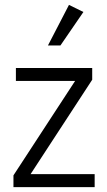

<svg xmlns="http://www.w3.org/2000/svg" viewBox="-20 -765 439 785"><path d="M367 -53V0H35V-48L287 -434H45V-487H357V-439L105 -53ZM227 -579H176L262 -745L321 -716Z"/></svg>

Font: Inria Sans Light
Style: Regular
Weight: 300
Designer: Black Foundry Team
Foundry: Black Foundry
Version: Version 1.2; ttfautohint (v1.8.3)